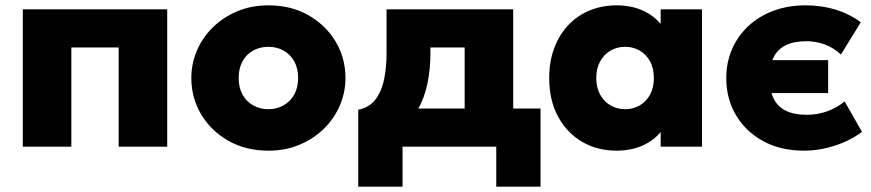

<svg xmlns="http://www.w3.org/2000/svg" viewBox="-20 -550 3267 720"><path d="M65.5 0V-515H607V0H425V-372H247.5V0Z M986.5 15Q901.5 15 836.2 -22.2Q771 -59.5 734.2 -121.2Q697.5 -183 697.5 -257.5Q697.5 -311.5 718.5 -360.5Q739.5 -409.5 778.2 -447.5Q817 -485.5 870 -507.8Q923 -530 986.5 -530Q1071.5 -530 1136.8 -492.8Q1202 -455.5 1238.8 -393.8Q1275.5 -332 1275.5 -257.5Q1275.5 -204 1254.5 -154.8Q1233.5 -105.5 1194.8 -67.5Q1156 -29.5 1103.2 -7.2Q1050.5 15 986.5 15ZM986.5 -140.5Q1018 -140.5 1043.2 -154.8Q1068.5 -169 1083.2 -195.2Q1098 -221.5 1098 -257.5Q1098 -293.5 1083.5 -319.8Q1069 -346 1043.8 -360.2Q1018.5 -374.5 986.5 -374.5Q954.5 -374.5 929 -360.2Q903.5 -346 889.2 -319.8Q875 -293.5 875 -257.5Q875 -221.5 889.5 -195.2Q904 -169 929.5 -154.8Q955 -140.5 986.5 -140.5Z M1722.5 0V-372H1594V-347Q1594 -291.5 1583 -237.2Q1572 -183 1545.5 -136.5Q1519 -90 1473 -57Q1427 -24 1356.5 -10.5L1323.5 -138.5Q1367.5 -147.5 1390.2 -179.8Q1413 -212 1421.2 -256.5Q1429.5 -301 1429.5 -347V-515H1904.5V0ZM1323.5 150V-138.5L1415 -132L1444 -143H2007V150H1841V0H1489.5V150Z M2291.5 15Q2219.5 15 2162.5 -18.5Q2105.5 -52 2072.5 -113.2Q2039.5 -174.5 2039.5 -257.5Q2039.5 -320 2058.5 -370.2Q2077.5 -420.5 2111.5 -456.2Q2145.5 -492 2191.8 -511Q2238 -530 2291.5 -530Q2361.5 -530 2412 -499.2Q2462.5 -468.5 2482.5 -416.5L2457.5 -377.5V-515H2612.5V0H2457.5V-137.5L2482.5 -98.5Q2462.5 -46.5 2412 -15.8Q2361.5 15 2291.5 15ZM2324 -140.5Q2354.5 -140.5 2379 -154.8Q2403.5 -169 2417.8 -195.2Q2432 -221.5 2432 -257.5Q2432 -293.5 2417.8 -319.8Q2403.5 -346 2379 -360.2Q2354.5 -374.5 2324 -374.5Q2294 -374.5 2269.5 -360.2Q2245 -346 2230.5 -319.8Q2216 -293.5 2216 -257.5Q2216 -221.5 2230.5 -195.2Q2245 -169 2269.5 -154.8Q2294 -140.5 2324 -140.5Z M2995 15Q2907.5 15 2842 -20.8Q2776.5 -56.5 2740 -118Q2703.5 -179.5 2703.5 -257.5Q2703.5 -315.5 2725 -365.2Q2746.5 -415 2786 -452Q2825.5 -489 2880.2 -509.5Q2935 -530 3001.5 -530Q3061 -530 3113.2 -514Q3165.5 -498 3208 -466.5L3133.5 -345.5Q3105 -372 3071.5 -383.8Q3038 -395.5 3004.5 -395.5Q2956.5 -395.5 2925.8 -380Q2895 -364.5 2880.5 -334Q2866 -303.5 2866 -257.5Q2866 -212 2880.8 -181.2Q2895.5 -150.5 2926.5 -135Q2957.5 -119.5 3005 -119.5Q3044 -119.5 3079.8 -131.8Q3115.5 -144 3147.5 -169.5L3212.5 -55.5Q3168.5 -22.5 3110.5 -3.8Q3052.5 15 2995 15ZM2809.5 -201V-324.5H3085.5V-201Z"/></svg>

Font: Geologica ExtraBold
Style: Regular
Weight: 800
Designer: Sindre Bremnes, Frode Helland
Foundry: Monokrom Skriftforlag AS
Version: Version 1.010;gftools[0.9.28]